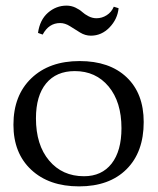

<svg xmlns="http://www.w3.org/2000/svg" viewBox="-20 -643 563 683"><path d="M261.2 20Q154.3 20 91.1 -39.1Q27.8 -98.1 27.8 -199.2Q27.8 -303.7 91.6 -364.7Q155.3 -425.8 263.2 -425.8Q369.6 -425.8 430.4 -368.2Q491.2 -310.5 491.2 -209Q491.2 -101.6 429.9 -40.8Q368.7 20 261.2 20ZM107.9 -222.2Q107.9 -127.4 154.8 -71.8Q201.7 -16.1 278.8 -16.1Q341.8 -16.1 377 -61Q412.1 -106 412.1 -187Q412.1 -280.3 366.5 -335.2Q320.8 -390.1 246.1 -390.1Q180.2 -390.1 144 -346.2Q107.9 -302.2 107.9 -222.2ZM115.2 -525.9Q121.6 -572.3 150.6 -597.7Q179.7 -623 216.8 -623Q233.4 -623 248.3 -616Q263.2 -608.9 272.2 -600.6Q281.2 -592.3 294.9 -585.2Q308.6 -578.1 323.2 -578.1Q342.8 -578.1 359.6 -588.9Q376.5 -599.6 384.8 -619.1L401.9 -613.8Q397.9 -574.7 369.6 -545.4Q341.3 -516.1 303.2 -516.1Q283.2 -516.1 264.9 -527.3Q246.6 -538.6 229 -549.8Q211.4 -561 193.8 -561Q153.8 -561 131.8 -520Z"/></svg>

Font: Halibut
Style: Regular
Weight: 400
Designer: Matteo Maggi
Foundry: Collletttivo
Version: Version 3.080 | FøM Fix